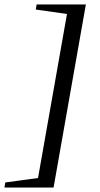

<svg xmlns="http://www.w3.org/2000/svg" viewBox="-44 -714 453 868"><path d="M-23.9 133.8 -20 110.8 127.9 90.8 258.8 -650.9 117.7 -670.9 121.6 -693.8H344.2L198.2 133.8Z"/></svg>

Font: Liberation Serif
Style: Italic
Weight: 400
Italic angle: -16.333°
Designer: Steve Matteson
Foundry: Ascender Corporation
Version: Version 2.1.5